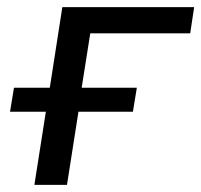

<svg xmlns="http://www.w3.org/2000/svg" viewBox="-20 -516 562 536"><path d="M76 0 108 -204H8L19 -271H119L154 -496H522L511 -423H232L208 -271H362L351 -204H199L167 0Z"/></svg>

Font: Nunito Sans 7pt
Style: Italic
Weight: 400
Italic angle: -9°
Designer: Vernon Adams
Foundry: Vernon Adams
Version: Version 3.101;gftools[0.9.27]